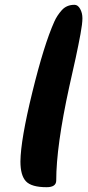

<svg xmlns="http://www.w3.org/2000/svg" viewBox="-20 -774 368 799"><path d="M214 -23Q214 5 174 5Q111 5 88 -19.5Q65 -44 65 -102Q66 -192 114.5 -390Q163 -588 206 -684Q217 -709 237 -731.5Q257 -754 290 -754Q304 -754 313.5 -737Q323 -720 323 -698Q323 -676 315 -632.5Q307 -589 295 -533Q283 -477 268 -412Q214 -165 214 -23Z"/></svg>

Font: Leckerli One
Style: Regular
Weight: 400
Version: Version 1.001